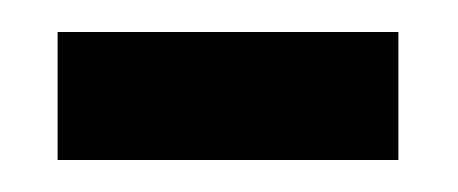

<svg xmlns="http://www.w3.org/2000/svg" viewBox="-20 -326 286 120"><path d="M16 -226V-306H229V-226Z"/></svg>

Font: Bricolage Grotesque 72pt SemiCondensed
Style: Regular
Weight: 400
Width: 4
Designer: Mathieu Triay
Foundry: Atelier Triay
Version: Version 1.001;gftools[0.9.33.dev8+g029e19f]